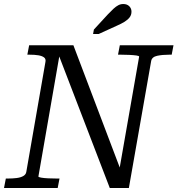

<svg xmlns="http://www.w3.org/2000/svg" viewBox="-30 -935 883 955"><path d="M-10 0 -1 -47H10Q33 -47 53 -49.5Q73 -52 86 -59.5Q99 -67 101 -81L196 -627Q199 -642 189 -649.5Q179 -657 160.5 -660Q142 -663 117 -663H106L115 -710H335L575 -77L561 -76L662 -653Q663 -657 648.5 -659Q634 -661 613 -662Q592 -663 571 -663H557L566 -710H833L824 -663H812Q778 -663 752 -657.5Q726 -652 722 -632L611 0H516L254 -682L270 -684L161 -57Q161 -54 174.5 -51.5Q188 -49 209.5 -48Q231 -47 252 -47H266L257 0ZM506 -863Q522 -880 534.5 -891.5Q547 -903 558.5 -909Q570 -915 583 -915Q602 -915 613 -904Q624 -893 624 -877Q624 -861 615 -849Q606 -837 590 -827Q574 -817 551 -807L461 -766H433L437 -788Z"/></svg>

Font: Roboto Serif 20pt
Style: Italic
Weight: 400
Italic angle: -10°
Designer: Greg Gazdowicz
Foundry: Commercial Type
Version: Version 1.008